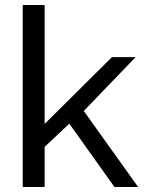

<svg xmlns="http://www.w3.org/2000/svg" viewBox="-20 -750 579 770"><path d="M439 0H534L316 -305L524 -521H429L159 -253V-730H71V0H159V-161L258 -254Z"/></svg>

Font: FIGSv2-sans-serif Medium
Style: Regular
Weight: 500
Designer: Matt McInerney, Pablo Impallari, Rodrigo Fuenzalida,Mirko Velimirovic
Foundry: Matt McInerney, Pablo Impallari, Rodrigo Fuenzalida
Version: Version 4.021;hotconv 1.0.109;makeotfexe 2.5.65596